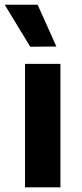

<svg xmlns="http://www.w3.org/2000/svg" viewBox="-32 -804 354 824"><path d="M227.4 0H75.4V-530H227.4ZM210 -604.4 97.8 -603.4 -11.8 -783.8H129.4Z"/></svg>

Font: Be Vietnam Pro Variable Thin
Style: Regular
Weight: 100
Designer: Lam Bao, Tony Le, Vietanh Nguyen
Foundry: Yellow Type Foundry
Version: Version 1.002